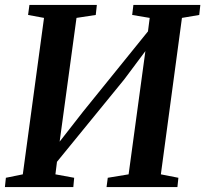

<svg xmlns="http://www.w3.org/2000/svg" viewBox="-20 -763 837 783"><path d="M0 0 4 -38 73 -52 159.5 -690 94.5 -702 100 -743H375L370.5 -702L292 -690L216.5 -136L192.5 -146L319 -308L617 -676.5L577 -584.5L590.5 -690L519 -702L524 -743H797L792.5 -702L722 -690L636 -52L707.5 -38L703.5 0H414.5L419.5 -38L504.5 -52L579 -599.5L603.5 -595.5L486.5 -439L178 -61L216.5 -136.5L206 -52L282.5 -38L279 0Z"/></svg>

Font: Merriweather 48pt SemiBold
Style: Italic
Weight: 600
Italic angle: -7.8°
Designer: Eben Sorkin
Foundry: Eben Sorkin
Version: Version 2.101